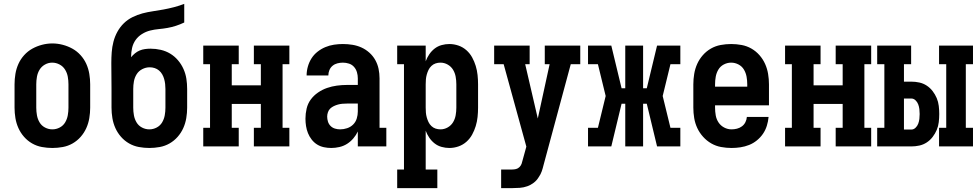

<svg xmlns="http://www.w3.org/2000/svg" viewBox="-20 -755 5040 990"><path d="M250 8Q223 8 196 3Q169 -2 145.5 -15.5Q122 -29 104 -49.5Q86 -70 75 -94.5Q64 -119 59.5 -146Q55 -173 55 -200V-320Q55 -347 59.5 -374Q64 -401 75 -425.5Q86 -450 104.5 -470.5Q123 -491 146.5 -504Q170 -517 196.5 -524Q223 -531 250 -531Q277 -531 303.5 -524Q330 -517 353.5 -504Q377 -491 395.5 -470.5Q414 -450 425 -425.5Q436 -401 440.5 -374Q445 -347 445 -320V-200Q445 -173 440.5 -146Q436 -119 425 -94.5Q414 -70 396 -49.5Q378 -29 354.5 -15.5Q331 -2 304 3Q277 8 250 8ZM250 -88Q270 -88 288 -97.5Q306 -107 316 -124Q326 -141 329.5 -160.5Q333 -180 333 -200V-320Q333 -340 329.5 -359.5Q326 -379 315.5 -396Q305 -413 287 -422.5Q269 -432 249 -432Q229 -432 211.5 -422Q194 -412 184 -395.5Q174 -379 170.5 -359.5Q167 -340 167 -320V-200Q167 -180 170.5 -160.5Q174 -141 184 -124Q194 -107 212 -97.5Q230 -88 250 -88Z M750 8Q723 8 696 3Q669 -2 645.5 -15.5Q622 -29 604 -49.5Q586 -70 575 -94.5Q564 -119 559.5 -146Q555 -173 555 -200V-296Q555 -330 554.5 -363.5Q554 -397 554 -430Q554 -458 556 -485.5Q558 -513 565 -540Q572 -567 585.5 -591.5Q599 -616 618.5 -635Q638 -654 663 -666.5Q688 -679 714.5 -686Q741 -693 768.5 -697Q796 -701 823 -706Q850 -711 877 -718Q904 -725 930 -735V-639Q909 -629 887.5 -622Q866 -615 843.5 -611Q821 -607 798.5 -605Q776 -603 754 -597.5Q732 -592 712 -579.5Q692 -567 679 -548.5Q666 -530 661 -507.5Q656 -485 656 -462Q656 -462 656 -461.5Q656 -461 656 -460Q665 -471 676 -480Q687 -489 700 -494.5Q713 -500 727.5 -502Q742 -504 756 -504Q783 -504 809 -498Q835 -492 857.5 -478.5Q880 -465 897.5 -444.5Q915 -424 926 -399.5Q937 -375 941 -349Q945 -323 945 -296V-200Q945 -173 940.5 -146Q936 -119 925 -94.5Q914 -70 896 -49.5Q878 -29 854.5 -15.5Q831 -2 804 3Q777 8 750 8ZM750 -88Q770 -88 788 -97.5Q806 -107 816 -124Q826 -141 829.5 -160.5Q833 -180 833 -200V-296Q833 -309 831.5 -322Q830 -335 826.5 -347.5Q823 -360 816.5 -371.5Q810 -383 800 -391.5Q790 -400 777.5 -404Q765 -408 752 -408Q732 -408 713.5 -398.5Q695 -389 684.5 -372Q674 -355 670.5 -335.5Q667 -316 667 -296V-200Q667 -180 670.5 -160.5Q674 -141 684 -124Q694 -107 712 -97.5Q730 -88 750 -88Z M1028 0V-96H1063V-424H1028V-520H1211V-424H1175V-315H1325V-424H1289V-520H1472V-424H1437V-96H1472V0H1289V-96H1325V-219H1175V-96H1211V0Z M1688 8Q1669 8 1650 4Q1631 0 1615 -10Q1599 -20 1587 -35.5Q1575 -51 1568 -68.5Q1561 -86 1558 -105Q1555 -124 1555 -143Q1555 -169 1561 -195Q1567 -221 1582.5 -242Q1598 -263 1620 -278Q1642 -293 1666.5 -301.5Q1691 -310 1717 -313.5Q1743 -317 1769 -317H1825V-351Q1825 -367 1820.5 -382.5Q1816 -398 1805.5 -410Q1795 -422 1779.5 -427Q1764 -432 1748 -432Q1734 -432 1720 -428.5Q1706 -425 1695 -416Q1684 -407 1678.5 -393.5Q1673 -380 1673 -366H1561Q1561 -389 1567.5 -412Q1574 -435 1586.5 -454.5Q1599 -474 1617.5 -488.5Q1636 -503 1657.5 -512Q1679 -521 1702 -524.5Q1725 -528 1748 -528Q1773 -528 1797.5 -524Q1822 -520 1844 -510Q1866 -500 1884.5 -483.5Q1903 -467 1915 -445.5Q1927 -424 1932 -400Q1937 -376 1937 -351V-96H1972V0H1825V-77Q1816 -58 1802 -41.5Q1788 -25 1770 -13.5Q1752 -2 1730.5 3Q1709 8 1688 8ZM1734 -88Q1752 -88 1770 -94Q1788 -100 1801 -113Q1814 -126 1819.5 -144Q1825 -162 1825 -180V-221H1769Q1757 -221 1745.5 -220Q1734 -219 1723 -216Q1712 -213 1701.5 -208Q1691 -203 1683 -195.5Q1675 -188 1671 -176.5Q1667 -165 1667 -154Q1667 -141 1671 -128Q1675 -115 1684.5 -105.5Q1694 -96 1707 -92Q1720 -88 1734 -88Z M2028 215V119H2063V-424H2028V-520H2175V-439Q2182 -458 2193.5 -475Q2205 -492 2221 -504.5Q2237 -517 2257 -522.5Q2277 -528 2297 -528Q2321 -528 2344 -520Q2367 -512 2385 -496Q2403 -480 2414.5 -459Q2426 -438 2433 -415Q2440 -392 2442.5 -368Q2445 -344 2445 -320V-200Q2445 -176 2442.5 -152Q2440 -128 2433 -105Q2426 -82 2414.5 -61Q2403 -40 2385 -24Q2367 -8 2344 0Q2321 8 2297 8Q2277 8 2257 2.5Q2237 -3 2221 -15.5Q2205 -28 2193.5 -45Q2182 -62 2175 -81V119H2235V215ZM2251 -88Q2271 -88 2288.5 -98Q2306 -108 2316 -124.5Q2326 -141 2329.5 -160.5Q2333 -180 2333 -200V-320Q2333 -340 2329.5 -359.5Q2326 -379 2316 -395.5Q2306 -412 2288.5 -422Q2271 -432 2251 -432Q2238 -432 2226 -428Q2214 -424 2204.5 -415Q2195 -406 2189.5 -394.5Q2184 -383 2180.5 -370.5Q2177 -358 2176 -345.5Q2175 -333 2175 -320V-200Q2175 -187 2176 -174.5Q2177 -162 2180.5 -149.5Q2184 -137 2189.5 -125.5Q2195 -114 2204.5 -105Q2214 -96 2226 -92Q2238 -88 2251 -88Z M2564 215V119H2621Q2631 119 2641 116.5Q2651 114 2658.5 106.5Q2666 99 2669.5 89.5Q2673 80 2675 70L2694 1L2577 -424H2528V-520H2711V-424H2688L2753 -144L2814 -424H2789V-520H2972V-424H2923L2783 95Q2779 112 2773.5 128Q2768 144 2758 158Q2748 175 2732.5 187Q2717 199 2698.5 205.5Q2680 212 2660.5 213.5Q2641 215 2621 215Z M3012 0V-96H3063L3103 -260L3063 -424H3012V-520H3132L3185 -300H3204V-520H3296V-300H3315L3368 -520H3488V-424H3437L3397 -260L3437 -96H3488V0H3368L3315 -220H3296V0H3204V-220H3185L3132 0Z M3752 8Q3725 8 3698 3Q3671 -2 3647.5 -15.5Q3624 -29 3605.5 -49.5Q3587 -70 3575.5 -94.5Q3564 -119 3559.5 -146Q3555 -173 3555 -200V-320Q3555 -347 3559.5 -374Q3564 -401 3575 -425.5Q3586 -450 3604 -470.5Q3622 -491 3645.5 -504.5Q3669 -518 3696 -523Q3723 -528 3750 -528Q3777 -528 3804 -523Q3831 -518 3854.5 -504.5Q3878 -491 3896 -470.5Q3914 -450 3925 -425.5Q3936 -401 3940.5 -374Q3945 -347 3945 -320V-212H3667V-200Q3667 -180 3670.5 -160Q3674 -140 3685 -123.5Q3696 -107 3714 -97.5Q3732 -88 3752 -88Q3766 -88 3780 -91.5Q3794 -95 3805.5 -103.5Q3817 -112 3823.5 -125Q3830 -138 3831 -152H3943Q3941 -129 3934 -106.5Q3927 -84 3914 -65Q3901 -46 3882.5 -31Q3864 -16 3842.5 -7.5Q3821 1 3798 4.5Q3775 8 3752 8ZM3667 -308H3833V-320Q3833 -340 3829.5 -359.5Q3826 -379 3816 -396Q3806 -413 3788 -422.5Q3770 -432 3750 -432Q3730 -432 3712 -422.5Q3694 -413 3684 -396Q3674 -379 3670.5 -359.5Q3667 -340 3667 -320Z M4028 0V-96H4063V-424H4028V-520H4211V-424H4175V-315H4325V-424H4289V-520H4472V-424H4437V-96H4472V0H4289V-96H4325V-219H4175V-96H4211V0Z M4822 0V-96H4859V-424H4822V-520H4997V-424H4960V-96H4997V0ZM4503 0V-96H4540V-424H4503V-520H4678V-424H4641V-334H4679Q4700 -334 4720.5 -329.5Q4741 -325 4758.5 -313.5Q4776 -302 4789 -285Q4802 -268 4810 -249Q4818 -230 4820.5 -209Q4823 -188 4823 -167Q4823 -146 4820.5 -125Q4818 -104 4810 -85Q4802 -66 4789 -49Q4776 -32 4758.5 -20.5Q4741 -9 4720.5 -4.5Q4700 0 4679 0ZM4679 -87Q4691 -87 4700.5 -96Q4710 -105 4714.5 -117Q4719 -129 4720.5 -141.5Q4722 -154 4722 -167Q4722 -180 4720.5 -192.5Q4719 -205 4714.5 -217Q4710 -229 4700.5 -238Q4691 -247 4679 -247H4641V-87Z"/></svg>

Font: Iosevka Gothic
Style: Bold
Weight: 700
Monospace: yes
Designer: Belleve Invis
Foundry: Belleve Invis
Version: Version 15.5.1; ttfautohint (v1.8.4)